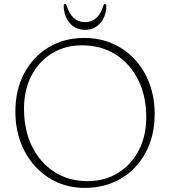

<svg xmlns="http://www.w3.org/2000/svg" viewBox="-20 -899 829 936"><path d="M391 -714Q466 -714 528.8 -686.5Q591.5 -659 637.5 -609Q683.5 -559 708.8 -491.2Q734 -423.5 734 -343Q734 -237 690.5 -155.8Q647 -74.5 570 -28.8Q493 17 393 17Q320 17 258.2 -10.8Q196.5 -38.5 151 -88.5Q105.5 -138.5 80.2 -206.5Q55 -274.5 55 -355Q55 -460.5 98 -541.5Q141 -622.5 216.8 -668.2Q292.5 -714 391 -714ZM693 -328Q693 -431.5 653.2 -510.5Q613.5 -589.5 543 -633.8Q472.5 -678 380 -678Q296.5 -678 232.8 -638.5Q169 -599 133 -529.5Q97 -460 97 -370Q97 -265 136.2 -185.2Q175.5 -105.5 245.2 -60.8Q315 -16 407 -16Q491 -16 555.5 -56Q620 -96 656.5 -166.2Q693 -236.5 693 -328ZM394.5 -791Q459.5 -791 483.5 -871Q486 -879 491.5 -879Q498.5 -879 498.5 -870Q497 -818.5 468.5 -786Q440 -753.5 394.5 -753.5Q349 -753.5 320.5 -786Q292 -818.5 290.5 -870Q290.5 -879 297.5 -879Q303 -879 305.5 -871Q329.5 -791 394.5 -791Z"/></svg>

Font: Fraunces 9pt S100 Thin
Style: Regular
Weight: 100
Version: Version 1.000; ttfautohint (v1.8.3)